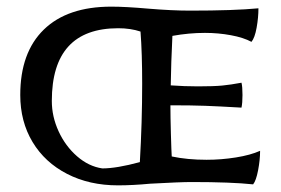

<svg xmlns="http://www.w3.org/2000/svg" viewBox="-20 -552 846 578"><path d="M41 -266Q41 -394 112 -463Q183 -532 315 -532Q358 -532 426 -526Q498 -520 552 -520Q685 -520 758 -527Q758 -499 752.5 -468.5Q747 -438 737 -426Q713 -439 675 -446Q637 -453 597 -453Q549 -453 499 -444Q495 -363 494 -295Q535 -292 576 -292Q624 -292 649.5 -294.5Q675 -297 707 -303Q710 -291 710 -266Q710 -242 707 -228Q638 -232 597.5 -233.5Q557 -235 493 -235Q493 -202 494.5 -148.5Q496 -95 497 -81Q544 -71 602 -71Q646 -71 690 -78Q734 -85 763 -98Q763 -71 757 -39.5Q751 -8 742 3Q676 -4 557 -4Q522 -4 432 1Q379 6 335 6Q249 6 182 -28.5Q115 -63 78 -124.5Q41 -186 41 -266ZM401 -64Q408 -185 408 -300Q408 -392 403 -457Q373 -467 336 -467Q136 -467 136 -248Q136 -201 156.5 -156.5Q177 -112 212 -81.5Q247 -51 288 -45Q331 -45 401 -64Z"/></svg>

Font: Mirza
Style: Regular
Weight: 400
Designer: Arabic design by Kourosh Beigpour, Latin design by Eduardo Tunni, engineering by Lasse Fister
Version: Version 1.000